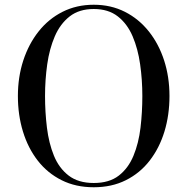

<svg xmlns="http://www.w3.org/2000/svg" viewBox="-20 -780 790 810"><path d="M375.5 10Q299.5 10 240 -19.8Q180.5 -49.5 139.2 -102.5Q98 -155.5 76.8 -225.2Q55.5 -295 55.5 -375Q55.5 -455 78.2 -524.8Q101 -594.5 143 -647.5Q185 -700.5 244 -730.2Q303 -760 375.5 -760Q448 -760 506.8 -730.2Q565.5 -700.5 607.8 -647.5Q650 -594.5 672.5 -524.8Q695 -455 695 -375Q695 -295 673.8 -225.2Q652.5 -155.5 611.5 -102.5Q570.5 -49.5 511 -19.8Q451.5 10 375.5 10ZM375.5 -8Q441 -8 481.2 -39.2Q521.5 -70.5 543.2 -123.2Q565 -176 572.8 -241.5Q580.5 -307 580.5 -375Q580.5 -443 571.2 -508.5Q562 -574 539.5 -626.8Q517 -679.5 477 -710.8Q437 -742 375.5 -742Q314 -742 274 -710.8Q234 -679.5 211.2 -626.8Q188.5 -574 179.2 -508.5Q170 -443 170 -375Q170 -307 178 -241.5Q186 -176 207.5 -123.2Q229 -70.5 269.8 -39.2Q310.5 -8 375.5 -8Z"/></svg>

Font: Bodoni Moda
Style: Regular
Weight: 400
Designer: Owen Earl
Foundry: indestructible type
Version: Version 2.005